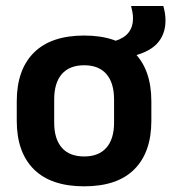

<svg xmlns="http://www.w3.org/2000/svg" viewBox="-20 -626 588 659"><path d="M269 13.5Q155 13.5 96.2 -45Q37.5 -103.5 37.5 -211.5V-278Q37.5 -386.5 96.2 -445.2Q155 -504 269 -504Q382.5 -504 441 -445.2Q499.5 -386.5 499.5 -278V-211.5Q499.5 -103.5 441.2 -45Q383 13.5 269 13.5ZM269 -89Q319 -89 345.2 -119Q371.5 -149 371.5 -205V-284.5Q371.5 -341.5 345.2 -371.8Q319 -402 269 -402Q218.5 -402 192.2 -371.8Q166 -341.5 166 -284.5V-205Q166 -149 192.2 -119Q218.5 -89 269 -89ZM418.5 -429.5 375.5 -485.5Q407 -495.5 421.8 -515Q436.5 -534.5 436.5 -562Q436.5 -573.5 434.5 -584.8Q432.5 -596 430 -605.5H540.5Q543.5 -595 545.8 -582.5Q548 -570 548 -555.5Q548 -506.5 517.8 -475Q487.5 -443.5 418.5 -429.5Z"/></svg>

Font: Anek Latin Medium SemiBold
Style: Regular
Weight: 600
Version: Version 1.003